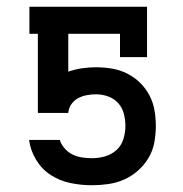

<svg xmlns="http://www.w3.org/2000/svg" viewBox="-20 -540 540 568"><path d="M252 8Q220 8 188.5 1.5Q157 -5 130.5 -22Q104 -39 87 -67Q70 -95 66 -126H157L159 -120Q165 -107 175 -97Q185 -87 197.5 -81.5Q210 -76 224 -74Q238 -72 252 -72Q272 -72 291 -77.5Q310 -83 324.5 -96Q339 -109 345 -128.5Q351 -148 351 -167Q351 -185 346.5 -203Q342 -221 330 -234.5Q318 -248 300.5 -254.5Q283 -261 264 -261Q251 -261 237 -258.5Q223 -256 211 -249.5Q199 -243 191 -231.5Q183 -220 182 -206H92V-440H67V-520H415V-371H335V-440H182V-328Q202 -335 222.5 -338Q243 -341 264 -341Q288 -341 311.5 -337Q335 -333 356 -322.5Q377 -312 394 -295.5Q411 -279 422 -258Q433 -237 437 -214Q441 -191 441 -167Q441 -143 436.5 -118.5Q432 -94 419.5 -73Q407 -52 388.5 -35.5Q370 -19 347.5 -9Q325 1 300.5 4.5Q276 8 252 8Z"/></svg>

Font: Iosevka Curly Slab Medium
Style: Regular
Weight: 500
Monospace: yes
Designer: Belleve Invis
Foundry: Belleve Invis
Version: Version 22.1.2; ttfautohint (v1.8.4)